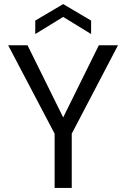

<svg xmlns="http://www.w3.org/2000/svg" viewBox="-20 -922 619 942"><path d="M248 0V-266L20 -700H115L290 -346L465 -700H559L332 -266V0ZM153 -755V-821L290 -902L427 -821V-755L290 -839Z"/></svg>

Font: Rethink Sans
Style: Regular
Weight: 400
Designer: The Rethink Sans project authors (Hans Thiessen). DM Sans designed by Colophon Foundry.
Foundry: Rethink Communications LLC
Version: Version 1.001